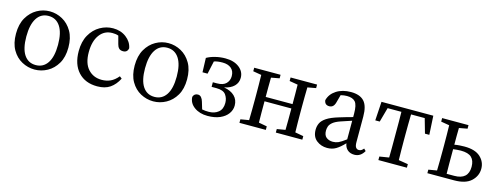

<svg xmlns="http://www.w3.org/2000/svg" viewBox="-19 -1021 4091 1575"><g transform="rotate(15 2026.0 -234.0)"><path d="M267 13Q210 13 159 -14.5Q108 -42 76.5 -96.5Q45 -151 45 -232Q45 -314 77 -369Q109 -424 159.5 -452.5Q210 -481 267 -481Q324 -481 375 -453Q426 -425 458 -370Q490 -315 490 -233Q490 -152 458 -97.5Q426 -43 375 -15Q324 13 267 13ZM267 -25Q331 -25 366.5 -78Q402 -131 402 -233Q402 -335 366.5 -388.5Q331 -442 267 -442Q203 -442 168 -388Q133 -334 133 -232Q133 -130 168 -77.5Q203 -25 267 -25Z M799 13Q697 13 638 -51Q579 -115 579 -228Q579 -309 611 -365.5Q643 -422 695 -451.5Q747 -481 805 -481Q870 -481 916.5 -445.5Q963 -410 973 -357Q967 -320 930 -320Q907 -320 895 -332.5Q883 -345 878 -366L860 -434Q847 -439 833.5 -440.5Q820 -442 808 -442Q741 -442 701 -388Q661 -334 661 -240Q661 -146 705.5 -97Q750 -48 821 -48Q861 -48 894.5 -63Q928 -78 959 -115L978 -100Q950 -45 907.5 -16Q865 13 799 13Z M1275 13Q1218 13 1167 -14.5Q1116 -42 1084.5 -96.5Q1053 -151 1053 -232Q1053 -314 1085 -369Q1117 -424 1167.5 -452.5Q1218 -481 1275 -481Q1332 -481 1383 -453Q1434 -425 1466 -370Q1498 -315 1498 -233Q1498 -152 1466 -97.5Q1434 -43 1383 -15Q1332 13 1275 13ZM1275 -25Q1339 -25 1374.5 -78Q1410 -131 1410 -233Q1410 -335 1374.5 -388.5Q1339 -442 1275 -442Q1211 -442 1176 -388Q1141 -334 1141 -232Q1141 -130 1176 -77.5Q1211 -25 1275 -25Z M1736 13Q1669 13 1623.5 -20Q1578 -53 1576 -106Q1586 -136 1617 -136Q1634 -136 1645.5 -122.5Q1657 -109 1663 -87L1681 -27Q1695 -24 1709 -23Q1723 -22 1738 -22Q1786 -22 1818.5 -48Q1851 -74 1851 -127Q1851 -166 1829.5 -196Q1808 -226 1749 -226H1708V-265H1743Q1796 -265 1820.5 -290.5Q1845 -316 1845 -353Q1845 -396 1818 -419Q1791 -442 1744 -442Q1701 -442 1672 -432L1648 -322H1605L1601 -443Q1630 -460 1672 -470.5Q1714 -481 1758 -481Q1831 -481 1875.5 -446.5Q1920 -412 1920 -359Q1920 -317 1891 -288Q1862 -259 1808 -248Q1867 -238 1899 -206.5Q1931 -175 1931 -126Q1931 -89 1908 -57Q1885 -25 1841.5 -6Q1798 13 1736 13Z M2314 -438V-468H2539V-438L2468 -425Q2467 -388 2466.5 -341.5Q2466 -295 2466 -260V-208Q2466 -173 2466.5 -127Q2467 -81 2468 -43L2539 -30V0H2314V-30L2385 -42Q2386 -80 2386 -130Q2386 -180 2386 -224H2158Q2158 -175 2158 -127.5Q2158 -80 2159 -43L2229 -30V0H2005V-30L2076 -42Q2077 -80 2077.5 -126.5Q2078 -173 2078 -208V-260Q2078 -295 2077.5 -341.5Q2077 -388 2076 -426L2005 -438V-468H2229V-438L2159 -425Q2158 -388 2158 -342Q2158 -296 2158 -261H2386Q2386 -296 2386 -342.5Q2386 -389 2385 -426Z M2982 9Q2946 9 2923.5 -11Q2901 -31 2896 -65Q2858 -25 2826 -6Q2794 13 2752 13Q2700 13 2661.5 -17.5Q2623 -48 2623 -108Q2623 -137 2635 -163Q2647 -189 2681.5 -212Q2716 -235 2783 -255Q2809 -263 2836.5 -271Q2864 -279 2894 -287V-317Q2894 -390 2872 -415.5Q2850 -441 2801 -441Q2776 -441 2748 -434L2730 -368Q2718 -322 2681 -322Q2642 -322 2637 -362Q2651 -416 2701.5 -448.5Q2752 -481 2825 -481Q2900 -481 2936.5 -442Q2973 -403 2973 -312V-96Q2973 -64 2982.5 -51Q2992 -38 3008 -38Q3021 -38 3030 -44Q3039 -50 3048 -61L3065 -44Q3035 9 2982 9ZM2707 -123Q2707 -83 2729 -65.5Q2751 -48 2785 -48Q2809 -48 2831 -57.5Q2853 -67 2894 -98V-256Q2843 -240 2804 -226Q2760 -211 2739 -193Q2718 -175 2712.5 -157Q2707 -139 2707 -123Z M3076 -308 3086 -468H3526L3535 -308H3498L3463 -431H3347Q3346 -393 3345.5 -344.5Q3345 -296 3345 -260V-208Q3345 -173 3345.5 -127Q3346 -81 3347 -43L3427 -30V0H3185V-30L3265 -43Q3266 -81 3266 -127Q3266 -173 3266 -208V-260Q3266 -296 3266 -344.5Q3266 -393 3265 -431H3148L3114 -308Z M3754 -208Q3754 -171 3754 -122.5Q3754 -74 3755 -36H3819Q3938 -36 3938 -144Q3938 -197 3910 -223.5Q3882 -250 3819 -250Q3804 -250 3787.5 -248.5Q3771 -247 3754 -245ZM3601 -438V-468H3825V-438L3755 -425Q3754 -394 3754 -355.5Q3754 -317 3754 -283Q3776 -287 3798 -288.5Q3820 -290 3839 -290Q3930 -290 3974.5 -249Q4019 -208 4019 -149Q4019 -88 3972 -44Q3925 0 3827 0H3601V-30L3672 -42Q3673 -80 3673.5 -126.5Q3674 -173 3674 -208V-260Q3674 -295 3673.5 -341.5Q3673 -388 3672 -426Z"/></g></svg>

Font: Source Serif 4 Subhead
Style: Regular
Weight: 400
Designer: Frank Grießhammer
Foundry: Adobe Systems Incorporated
Version: Version 4.004;hotconv 1.0.117;makeotfexe 2.5.65602